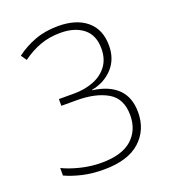

<svg xmlns="http://www.w3.org/2000/svg" viewBox="-134 -825 838 936"><g transform="rotate(-20 285.0 -357.0)"><path d="M475 -550Q475 -479 432 -433Q389 -387 323 -375V-373Q407 -362 452 -318Q497 -274 497 -196Q497 -104 433.5 -47Q370 10 246 10Q185 10 135.5 -1.5Q86 -13 47 -31V-70Q86 -51 139 -38Q192 -25 246 -25Q352 -25 404 -71.5Q456 -118 456 -196Q456 -282 395 -317.5Q334 -353 236 -353H156V-388H236Q290 -388 335.5 -405.5Q381 -423 408 -459Q435 -495 435 -549Q435 -619 390.5 -654Q346 -689 273 -689Q216 -689 168.5 -672Q121 -655 74 -621L54 -650Q97 -683 151.5 -703.5Q206 -724 273 -724Q367 -724 421 -679Q475 -634 475 -550Z"/></g></svg>

Font: Noto Sans Arabic UI XLt
Style: Regular
Weight: 200
Designer: Monotype Design Team, Nadine Chahine and Nizar Qandah
Foundry: Monotype Imaging Inc.
Version: Version 2.010; ttfautohint (v1.8.4.7-5d5b)